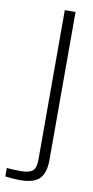

<svg xmlns="http://www.w3.org/2000/svg" viewBox="-167 -638 428 880"><g transform="rotate(10 47.0 -198.5)"><path d="M-9 203Q-21.5 203 -41.8 201.5Q-62 200 -75.5 198V158.5Q-63 160 -46.8 160.8Q-30.5 161.5 -11 161.5Q29.5 161.5 45 147.8Q60.5 134 60.5 98V-600H110.5V93Q109.5 151.5 82.8 177.2Q56 203 -9 203Z"/></g></svg>

Font: Big Shoulders Stencil Text ExtraLight
Style: Regular
Weight: 250
Version: Version 2.001